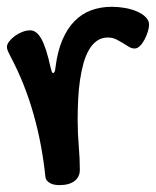

<svg xmlns="http://www.w3.org/2000/svg" viewBox="-32 -475 456 562"><path d="M283.7 -365.2Q265.6 -365.2 252 -355.7Q238.3 -346.2 228.5 -329.3Q218.8 -312.5 212.4 -289.8Q206.1 -267.1 202.1 -240.2Q198.2 -213.4 196.8 -184.1Q195.3 -154.8 195.3 -125Q195.3 -85.9 198.5 -48.1Q201.7 -10.3 201.7 22Q201.7 43 186 54.9Q170.4 66.9 141.6 66.9Q136.2 66.9 129.4 65.9Q122.6 64.9 116.5 62Q110.4 59.1 105.7 54Q101.1 48.8 100.6 40Q96.2 -2.9 87.9 -47.9Q79.6 -92.8 67.1 -137.5Q54.7 -182.1 37.4 -226.1Q20 -270 -2.4 -312Q-6.3 -319.3 -9 -325.7Q-11.7 -332 -11.7 -337.9Q-11.7 -345.2 -5.1 -353.8Q1.5 -362.3 11.5 -369.6Q21.5 -377 33.4 -381.6Q45.4 -386.2 56.6 -386.2Q75.2 -386.2 89.4 -360.6Q103.5 -335 115.7 -278.8Q118.2 -269 119.6 -265.1Q121.1 -261.2 123.5 -261.2Q128.9 -261.2 130.4 -277.8Q136.2 -324.2 150.4 -357.7Q164.6 -391.1 185.8 -412.8Q207 -434.6 234.6 -444.8Q262.2 -455.1 295.4 -455.1Q314.5 -455.1 334 -451.7Q353.5 -448.2 369.1 -441.4Q384.8 -434.6 394.5 -424.8Q404.3 -415 404.3 -402.8Q404.3 -394 400.6 -382.1Q397 -370.1 391.1 -359.1Q385.3 -348.1 377.7 -340.6Q370.1 -333 362.3 -333Q353.5 -333 345.2 -338.1Q336.9 -343.3 327.4 -349.1Q317.9 -355 307.4 -360.1Q296.9 -365.2 283.7 -365.2Z"/></svg>

Font: Gochi Hand Cyrillic
Style: Regular
Weight: 400
Designer: Juan Pablo del Peral; Denis Ignatov
Foundry: Juan Pablo del Peral; Denis Ignatov
Version: Version 1.00 June 29, 2018, initial release